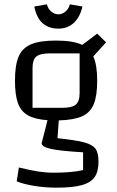

<svg xmlns="http://www.w3.org/2000/svg" viewBox="-20 -702 538 885"><path d="M434 43Q434 89 416 114.5Q398 140 356.5 151.5Q315 163 241 163Q188 163 138.5 155Q89 147 57 134L67 70Q121 83 156 88.5Q191 94 227 94Q312 94 363 82V0Q259 -6 215.5 -15.5Q172 -25 172 -42L199 -148Q141 -152 108.5 -170.5Q76 -189 62.5 -227Q49 -265 49 -330Q49 -402 66 -441.5Q83 -481 123.5 -498Q164 -515 238 -515Q318 -515 359 -495L428 -547L469 -507L410 -442Q428 -403 428 -330Q428 -260 412 -221.5Q396 -183 358.5 -166Q321 -149 251 -147L245 -65Q331 -56 369 -45.5Q407 -35 420.5 -16Q434 3 434 43ZM130 -205H266Q312 -205 329.5 -220Q347 -235 347 -273V-456H211Q165 -456 147.5 -441.5Q130 -427 130 -388ZM138 -672 196 -682Q202 -660 217 -648Q232 -636 249 -636Q266 -636 281 -648Q296 -660 302 -682L360 -672Q348 -621 319 -595.5Q290 -570 249 -570Q206 -570 177.5 -594Q149 -618 138 -672Z"/></svg>

Font: Changa Light
Style: Regular
Weight: 300
Designer: Eduardo Rodriguez Tunni
Foundry: Eduardo Rodriguez Tunni
Version: Version 2.002; ttfautohint (v1.5) -l 8 -r 50 -G 110 -x 14 -H